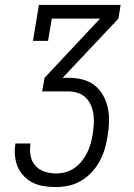

<svg xmlns="http://www.w3.org/2000/svg" viewBox="-20 -755 540 775"><path d="M206 0Q181 0 157.5 -3.5Q134 -7 113.5 -17Q93 -27 77 -43.5Q61 -60 52 -80.5Q43 -101 40.5 -125Q38 -149 42 -173Q42 -174 42 -174.5Q42 -175 42 -176H103Q103 -175 103 -175Q103 -175 103 -174Q99 -150 103.5 -126.5Q108 -103 122.5 -86.5Q137 -70 159.5 -62.5Q182 -55 206 -55Q225 -55 244 -60Q263 -65 280 -76.5Q297 -88 310 -104.5Q323 -121 331.5 -138Q340 -155 345.5 -174Q351 -193 354 -212Q357 -232 358.5 -252.5Q360 -273 357.5 -292Q355 -311 347.5 -329Q340 -347 327 -360Q314 -373 295.5 -379.5Q277 -386 257 -386H150L160 -441L384 -680H189L174 -590H113L137 -735H467L458 -680L233 -441H257Q286 -441 313.5 -434Q341 -427 362 -410.5Q383 -394 396.5 -369.5Q410 -345 415.5 -318Q421 -291 420 -261.5Q419 -232 414 -204Q410 -178 402.5 -153Q395 -128 382 -104Q369 -80 350 -59.5Q331 -39 307 -25Q283 -11 257 -5.5Q231 0 206 0Z"/></svg>

Font: Iosevka Slab Light
Style: Italic
Weight: 300
Italic angle: -9°
Monospace: yes
Designer: Belleve Invis
Foundry: Belleve Invis
Version: Version 11.1.1; ttfautohint (v1.8.3)